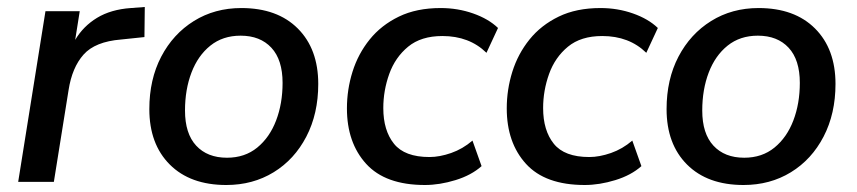

<svg xmlns="http://www.w3.org/2000/svg" viewBox="-20 -520 2450 549"><path d="M32 0 110 -488H208L195 -406Q218 -445 257.5 -469Q297 -493 354 -497L394 -500L393 -414L326 -407Q252 -401 219 -364Q186 -327 176 -262L134 0Z M627 9Q524 9 465.5 -49.5Q407 -108 407 -208Q407 -293 441 -358Q475 -423 534.5 -460Q594 -497 670 -497Q773 -497 831.5 -438.5Q890 -380 890 -280Q890 -195 856 -129.5Q822 -64 762.5 -27.5Q703 9 627 9ZM629 -69Q680 -69 715.5 -98Q751 -127 769.5 -175.5Q788 -224 788 -283Q788 -349 756 -383.5Q724 -418 668 -418Q617 -418 581.5 -389.5Q546 -361 527.5 -312.5Q509 -264 509 -204Q509 -138 541 -103.5Q573 -69 629 -69Z M1195 9Q1082 9 1027 -51.5Q972 -112 972 -210Q972 -264 988 -315Q1004 -366 1037 -407Q1070 -448 1120.5 -472.5Q1171 -497 1240 -497Q1289 -497 1333 -481.5Q1377 -466 1404 -440L1371 -369Q1322 -417 1245 -417Q1184 -417 1147 -386.5Q1110 -356 1093 -308.5Q1076 -261 1076 -211Q1076 -147 1106.5 -109Q1137 -71 1208 -71Q1237 -71 1270 -82.5Q1303 -94 1331 -118L1357 -45Q1328 -19 1282.5 -5Q1237 9 1195 9Z M1652 9Q1539 9 1484 -51.5Q1429 -112 1429 -210Q1429 -264 1445 -315Q1461 -366 1494 -407Q1527 -448 1577.5 -472.5Q1628 -497 1697 -497Q1746 -497 1790 -481.5Q1834 -466 1861 -440L1828 -369Q1779 -417 1702 -417Q1641 -417 1604 -386.5Q1567 -356 1550 -308.5Q1533 -261 1533 -211Q1533 -147 1563.5 -109Q1594 -71 1665 -71Q1694 -71 1727 -82.5Q1760 -94 1788 -118L1814 -45Q1785 -19 1739.5 -5Q1694 9 1652 9Z M2106 9Q2003 9 1944.5 -49.5Q1886 -108 1886 -208Q1886 -293 1920 -358Q1954 -423 2013.5 -460Q2073 -497 2149 -497Q2252 -497 2310.5 -438.5Q2369 -380 2369 -280Q2369 -195 2335 -129.5Q2301 -64 2241.5 -27.5Q2182 9 2106 9ZM2108 -69Q2159 -69 2194.5 -98Q2230 -127 2248.5 -175.5Q2267 -224 2267 -283Q2267 -349 2235 -383.5Q2203 -418 2147 -418Q2096 -418 2060.5 -389.5Q2025 -361 2006.5 -312.5Q1988 -264 1988 -204Q1988 -138 2020 -103.5Q2052 -69 2108 -69Z"/></svg>

Font: Nunito Sans SemiBold
Style: Italic
Weight: 600
Italic angle: -9°
Designer: Vernon Adams
Foundry: Vernon Adams
Version: Version 3.006; ttfautohint (v1.8.3)